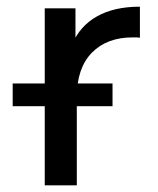

<svg xmlns="http://www.w3.org/2000/svg" viewBox="-20 -555 473 575"><path d="M114 0V-530H206V-386L196 -422Q219 -477 270.5 -506Q322 -535 399 -535V-442Q393 -443 387.5 -443Q382 -443 377 -443Q300 -443 255 -397Q210 -351 210 -264V0ZM18 -237V-305H317V-237Z"/></svg>

Font: Montserrat Thin Medium
Style: Regular
Weight: 500
Version: Version 9.000